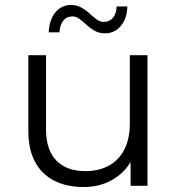

<svg xmlns="http://www.w3.org/2000/svg" viewBox="-20 -747 712 772"><path d="M316 5Q249 5 199 -20Q149 -45 121.5 -95Q94 -145 94 -220V-525H165V-228Q165 -144 206.5 -101.5Q248 -59 323 -59Q378 -59 418.5 -81.5Q459 -104 480.5 -147Q502 -190 502 -250V-525H573V0H505V-96Q481 -54 438 -28Q386 5 316 5ZM402 -613Q379 -613 361 -623Q343 -633 328.5 -646.5Q314 -660 300 -670.5Q286 -681 271 -681Q248 -681 234.5 -664Q221 -647 219 -617H176Q178 -667 202.5 -697Q227 -727 266 -727Q289 -727 307.5 -716.5Q326 -706 340.5 -692.5Q355 -679 368.5 -669Q382 -659 397 -659Q420 -659 434 -675.5Q448 -692 449 -721H492Q491 -673 466 -643Q441 -613 402 -613Z"/></svg>

Font: Modern
Style: Small
Weight: 400
Designer: Julieta Ulanovsky
Foundry: Julieta Ulanovsky
Version: Version 8.000